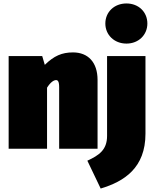

<svg xmlns="http://www.w3.org/2000/svg" viewBox="-20 -860 891 1110"><path d="M711 -608C782 -608 832 -659 832 -724C832 -790 782 -840 711 -840C640 -840 589 -790 589 -724C589 -659 640 -608 711 -608ZM544 0V-398C544 -500 489 -557 402 -557C338 -557 292 -537 239 -485L224 -536H30V0H252V-353C272 -385 291 -397 304 -397C314 -397 322 -390 322 -356V0ZM599 -74C599 7 552 38 485 69L562 230C699 189 821 110 821 -87V-536H599Z"/></svg>

Font: Fira Sans Ultra
Style: Regular
Weight: 950
Designer: Carrois Corporate & Edenspiekermann AG
Foundry: Carrois Corporate GbR & Edenspiekermann AG
Version: Version 4.203;PS 004.203;hotconv 1.0.88;makeotf.lib2.5.64775